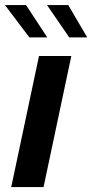

<svg xmlns="http://www.w3.org/2000/svg" viewBox="-37 -758 374 778"><path d="M8.5 0 121 -531H252L139.5 0ZM316.5 -606.5H243.5L153.5 -737.5H239.5ZM154.5 -606.5H82L-17 -737.5H68.5Z"/></svg>

Font: Epilogue SemiBold
Style: Italic
Weight: 600
Italic angle: -12°
Designer: Tyler Finck
Foundry: Etcetera Type Co
Version: Version 2.111; ttfautohint (v1.8.3)